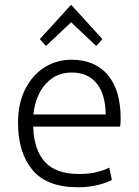

<svg xmlns="http://www.w3.org/2000/svg" viewBox="-20 -780 588 810"><path d="M310 10Q177 10 116.5 -63.5Q56 -137 56 -262Q56 -344 86.5 -404Q117 -464 168 -496Q219 -528 282 -528Q380 -528 434.5 -464Q489 -400 489 -281Q489 -273 488.5 -263.5Q488 -254 487 -246H120Q123 -148 169.5 -97Q216 -46 313 -46Q359 -46 392 -55Q425 -64 441 -73L452 -21Q436 -11 396.5 -0.5Q357 10 310 10ZM121 -297H426Q425 -382 388 -428Q351 -474 283 -474Q234 -474 199 -449Q164 -424 144.5 -383.5Q125 -343 121 -297ZM174 -586 148 -615 280 -760 412 -615 386 -586 280 -686Z"/></svg>

Font: Ubuntu Sans Light
Style: Regular
Weight: 300
Designer: Dalton Maag Ltd
Foundry: Dalton Maag Ltd
Version: Version 1.006; ttfautohint (v1.8.4.7-5d5b)